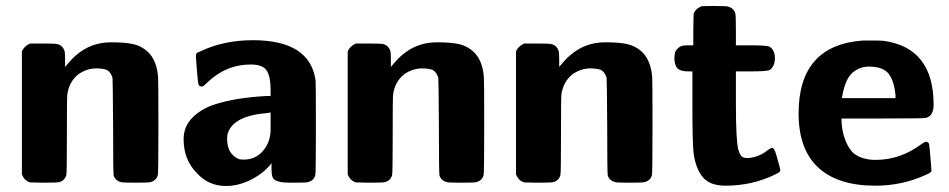

<svg xmlns="http://www.w3.org/2000/svg" viewBox="-20 -609 3163 640"><path d="M235 -426Q284 -468 350 -468Q397 -468 424 -462Q451 -456 472 -437Q503 -408 507 -351Q508 -342 508 -185Q508 -31 506 -25Q501 -7 482 -2Q478 0 432 0Q387 0 383 -2Q365 -7 359 -23Q357 -31 357 -186Q356 -345 355 -350Q349 -369 336 -376Q323 -381 301 -381Q270 -381 242 -362Q209 -336 204 -291Q203 -286 203 -157Q203 -31 201 -25Q195 -6 177 -2Q172 0 125 0L80 -1Q61 -7 53 -28V-437Q59 -454 80 -464H122Q166 -464 171 -462Q189 -458 195 -439Q197 -434 197 -409V-386Q221 -415 235 -426Z M882 -309Q882 -355 868.5 -374.5Q855 -394 816 -394Q732 -394 669 -332Q658 -321 655 -321Q645 -319 642 -327Q640 -330 636.5 -372.5Q633 -415 633 -420Q633 -423 633.5 -425.5Q634 -428 634 -429Q634 -430 635.5 -431.5Q637 -433 638 -433.5Q639 -434 641.5 -435Q644 -436 646 -437Q725 -475 823 -475Q1013 -475 1032 -341Q1033 -332 1033 -181Q1033 -31 1031 -25Q1026 -7 1007 -2Q1003 0 959 0Q934 0 924 -1Q914 -2 902.5 -6Q891 -10 888 -20Q885 -30 885 -48V-65Q861 -33 818.5 -11Q776 11 733 11Q676 11 637 -31Q592 -76 592 -145Q592 -188 622 -217.5Q652 -247 696 -261Q763 -283 868 -289H882ZM792 -77Q832 -77 857 -106.5Q882 -136 882 -178V-201V-234L869 -232Q758 -223 739 -164Q737 -156 737 -146Q737 -98 773 -80Q779 -77 792 -77Z M1321 -426Q1370 -468 1436 -468Q1483 -468 1510 -462Q1537 -456 1558 -437Q1589 -408 1593 -351Q1594 -342 1594 -185Q1594 -31 1592 -25Q1587 -7 1568 -2Q1564 0 1518 0Q1473 0 1469 -2Q1451 -7 1445 -23Q1443 -31 1443 -186Q1442 -345 1441 -350Q1435 -369 1422 -376Q1409 -381 1387 -381Q1356 -381 1328 -362Q1295 -336 1290 -291Q1289 -286 1289 -157Q1289 -31 1287 -25Q1281 -6 1263 -2Q1258 0 1211 0L1166 -1Q1147 -7 1139 -28V-437Q1145 -454 1166 -464H1208Q1252 -464 1257 -462Q1275 -458 1281 -439Q1283 -434 1283 -409V-386Q1307 -415 1321 -426Z M1882 -426Q1931 -468 1997 -468Q2044 -468 2071 -462Q2098 -456 2119 -437Q2150 -408 2154 -351Q2155 -342 2155 -185Q2155 -31 2153 -25Q2148 -7 2129 -2Q2125 0 2079 0Q2034 0 2030 -2Q2012 -7 2006 -23Q2004 -31 2004 -186Q2003 -345 2002 -350Q1996 -369 1983 -376Q1970 -381 1948 -381Q1917 -381 1889 -362Q1856 -336 1851 -291Q1850 -286 1850 -157Q1850 -31 1848 -25Q1842 -6 1824 -2Q1819 0 1772 0L1727 -1Q1708 -7 1700 -28V-437Q1706 -454 1727 -464H1769Q1813 -464 1818 -462Q1836 -458 1842 -439Q1844 -434 1844 -409V-386Q1868 -415 1882 -426Z M2274 -371Q2248 -371 2238 -381.5Q2228 -392 2228 -417Q2229 -432 2231 -437Q2238 -449 2250 -455Q2258 -458 2273 -458H2291V-510L2292 -562Q2298 -580 2318 -588Q2320 -589 2362 -589Q2402 -589 2407 -587Q2426 -582 2431 -564Q2433 -558 2433 -508V-458H2482Q2538 -458 2546 -453Q2563 -441 2563 -415Q2563 -388 2546 -376Q2538 -371 2482 -371H2433V-267Q2433 -139 2441 -110Q2446 -94 2452 -88Q2458 -82 2473 -82Q2511 -85 2541 -110Q2551 -117 2555 -116Q2563 -114 2572 -77Q2581 -46 2581 -43Q2581 -40 2579.5 -37.5Q2578 -35 2576.5 -34Q2575 -33 2570.5 -31Q2566 -29 2563 -27Q2487 10 2398 10Q2347 10 2323 -18Q2299 -46 2292 -99Q2288 -130 2288 -258V-371Z M2642 -231Q2642 -459 2857 -474H2874Q2917 -474 2925 -473Q3092 -450 3092 -260Q3092 -222 3066 -216Q3061 -214 2923 -214H2785V-211Q2785 -175 2797.5 -142.5Q2810 -110 2828 -96Q2856 -76 2899 -76Q2981 -76 3052 -129Q3058 -133 3063 -136Q3075 -138 3077 -128Q3078 -125 3081.5 -83.5Q3085 -42 3085 -39Q3084 -34 3068 -27Q2988 10 2898 10Q2773 10 2707.5 -50.5Q2642 -111 2642 -231ZM2965 -292Q2960 -342 2941 -364.5Q2922 -387 2876 -387Q2847 -387 2823 -368Q2797 -346 2787 -286V-282H2965Z"/></svg>

Font: MathJax_SansSerif
Style: Bold
Weight: 700
Version: Version 1.1